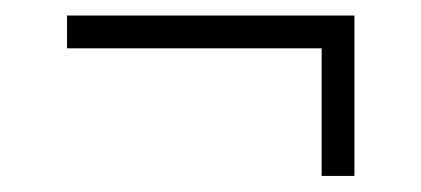

<svg xmlns="http://www.w3.org/2000/svg" viewBox="-20 -389 540 246"><path d="M392.1 -163.6H434.1V-369.1H65.9V-327.1H392.1Z"/></svg>

Font: Pontano Sans
Style: Regular
Weight: 400
Foundry: vernon adams
Version: 1.0